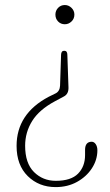

<svg xmlns="http://www.w3.org/2000/svg" viewBox="-20 -598 438 764"><path d="M252.5 -250.5Q253.5 -224 234 -214L198.5 -195Q136 -161.5 108 -116.5Q80 -71.5 80 -18Q80 51.5 115.2 86.5Q150.5 121.5 202 121.5Q262.5 121.5 290.5 93Q318.5 64.5 318.5 19V-1.5Q318.5 -33.5 344.5 -34Q354.5 -34 361 -24.2Q367.5 -14.5 367.5 0Q367.5 38 345.8 71.5Q324 105 286.5 125.8Q249 146.5 201.5 146.5Q135 146.5 90.5 102.8Q46 59 46 -17.5Q46 -145.5 174 -213L201.5 -226.5Q218 -235 219 -257.5L223 -380Q223.5 -396 235.5 -396Q248 -396 248 -380ZM238 -578Q253 -578 264.5 -566.8Q276 -555.5 276 -540Q276 -523.5 264.5 -512.5Q253 -501.5 238 -501.5Q222 -501.5 211.2 -512.5Q200.5 -523.5 200.5 -540Q200.5 -555.5 211.2 -566.8Q222 -578 238 -578Z"/></svg>

Font: Fraunces 72pt SuperSoft Thin
Style: Regular
Weight: 100
Version: Version 1.000;[b76b70a41]